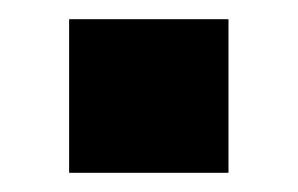

<svg xmlns="http://www.w3.org/2000/svg" viewBox="-20 -180 310 200"><path d="M52 0V-160H218V0Z"/></svg>

Font: SUSE Thin ExtraBold
Style: Regular
Weight: 800
Version: Version 1.000